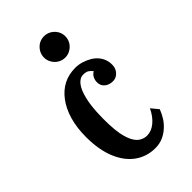

<svg xmlns="http://www.w3.org/2000/svg" viewBox="-240 -874 981 981"><g transform="rotate(-45 250.0 -383.5)"><path d="M278.3 -787.1Q299.3 -787.1 316.9 -776.6Q334.5 -766.1 345.2 -748.5Q355.5 -731 355.5 -710Q355.5 -689 345 -671.4Q334.5 -653.8 316.9 -643.6Q299.8 -632.8 278.3 -632.8Q257.3 -632.8 239.7 -643.3Q222.2 -653.8 211.9 -671.4Q201.2 -688.5 201.2 -710Q201.2 -731 211.7 -748.5Q222.2 -766.1 239.7 -776.9Q257.3 -787.1 278.3 -787.1ZM276.9 -560.1Q301.3 -560.1 324.5 -552.7Q347.7 -545.4 367.2 -533.7Q404.8 -509.8 417 -472.7Q422.9 -454.1 422.1 -435.3Q421.4 -416.5 413.1 -403.3Q395 -375 365.2 -375Q338.4 -375 320.8 -389.6Q303.2 -404.3 303.2 -429.2Q303.2 -444.8 310.5 -459.2Q317.9 -473.6 332 -481Q322.8 -493.2 312 -500Q301.3 -506.8 280.8 -506.8Q256.8 -506.8 237.3 -482.2Q217.8 -457.5 206.1 -405.3Q198.2 -370.6 195.6 -324.5Q192.9 -278.3 194.6 -234.9Q196.3 -191.4 201.7 -163.1Q210 -121.1 223.9 -97.4Q237.8 -73.7 255.9 -64.5Q272.9 -55.2 292 -55.2Q323.7 -55.2 352.5 -78.9Q381.3 -102.5 400.9 -144L433.1 -105Q424.3 -81.5 410.4 -59.3Q396.5 -37.1 376.5 -19.5Q356.9 -1.5 331.8 9.3Q306.6 20 276.9 20Q215.8 20 168.2 -13.7Q120.6 -47.4 93.3 -112.3Q65.9 -178.2 65.9 -270Q65.9 -337.9 81.5 -391.6Q97.2 -445.3 125.5 -482.9Q183.1 -560.1 276.9 -560.1Z"/></g></svg>

Font: BIZ UDMincho
Style: Bold
Weight: 700
Monospace: yes
Designer: TypeBank Co., Ltd.
Foundry: Morisawa Inc.
Version: Version 1.06